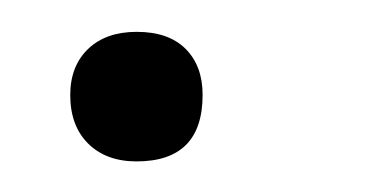

<svg xmlns="http://www.w3.org/2000/svg" viewBox="-20 -93 237 123"><path d="M67.5 10.4Q48 10.4 36.5 -1Q25 -12.4 25 -32.1Q25 -50.7 36.5 -61.7Q47.9 -72.6 67.6 -72.6Q88 -72.6 98.9 -61.7Q109.8 -50.8 109.8 -32.2Q109.8 10.4 67.5 10.4Z"/></svg>

Font: Cormorant Garamond Light
Style: Italic
Weight: 300
Italic angle: -10°
Designer: Christian Thalmann (Catharsis Fonts)
Foundry: Catharsis Fonts
Version: Version 4.001